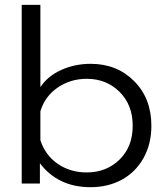

<svg xmlns="http://www.w3.org/2000/svg" viewBox="-20 -759 696 794"><path d="M355 15.1Q219.7 15.1 145 -84V0H69.8V-738.8H147V-398.9Q178.2 -445.3 234.4 -470.2Q290.5 -495.1 355 -495.1Q463.4 -495.1 534.7 -423.6Q606 -352.1 606 -238.8Q606 -162.6 572.8 -104.2Q539.6 -45.9 482.9 -15.4Q426.3 15.1 355 15.1ZM338.9 -45.9Q419.9 -45.9 474.4 -99.1Q528.8 -152.3 528.8 -238.8Q528.8 -325.2 474.4 -379.2Q419.9 -433.1 338.9 -433.1Q271 -433.1 218.3 -396.7Q165.5 -360.4 147 -298.8V-179.2Q167 -117.2 218.8 -81.5Q270.5 -45.9 338.9 -45.9Z"/></svg>

Font: Prompt Light
Style: Regular
Weight: 300
Designer: Katatrad Team
Foundry: CadsonDemak
Version: Version 1.000;PS 001.000;hotconv 1.0.88;makeotf.lib2.5.64775